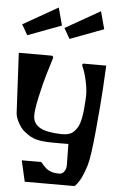

<svg xmlns="http://www.w3.org/2000/svg" viewBox="-63 -1009 648 1050"><g transform="rotate(5 261.5 -483.5)"><path d="M289.6 -799.8 256.8 -856.9 448.2 -965.8 474.1 -869.1ZM57.6 -799.8 24.9 -856.9 216.3 -965.8 242.2 -869.1ZM199.7 -700.2Q203.6 -700.2 206.5 -697Q209.5 -693.8 209.5 -689.9Q209.5 -688 209 -687Q194.3 -640.6 179.9 -591.8Q165.5 -543 148.9 -468Q132.3 -393.1 134.3 -359.9Q136.7 -320.8 173.1 -300Q209.5 -279.3 290 -277.3Q313.5 -276.9 331.3 -282.2Q349.1 -287.6 361.3 -300.8Q373.5 -314 381.3 -329.3Q389.2 -344.7 394.3 -369.6Q399.4 -394.5 401.9 -417.5Q404.3 -440.4 406.2 -474.6Q407.2 -489.3 407.2 -501Q407.2 -535.6 397 -582Q386.7 -628.4 372.1 -659.7Q371.1 -661.6 371.1 -663.6Q371.1 -667 373.3 -669.4Q375.5 -671.9 378.9 -671.9H502.4Q500 -622.1 495.6 -545.2Q491.2 -468.3 477.3 -318.6Q463.4 -168.9 449.7 -122.6Q440.9 -93.3 431.2 -70.1Q421.4 -46.9 413.8 -34.4Q406.2 -22 399.7 -13.7Q393.1 -5.4 389.6 -2.9L385.7 -0.5H113.8L87.4 -115.7H194.3Q209 -97.7 225.1 -83Q253.4 -60.1 298.3 -61Q314.9 -61.5 324.2 -74.7Q333.5 -87.9 334.5 -100.6L335.4 -113.8L333.5 -227.1Q296.9 -226.1 237.3 -227.1Q187 -228 156.5 -236.1Q126 -244.1 91.8 -271.5Q72.3 -286.6 56.2 -315.2Q40 -343.8 37.1 -368.7L20 -700.2Z"/></g></svg>

Font: Some Time Later
Style: Regular
Weight: 400
Version: Version 003.300